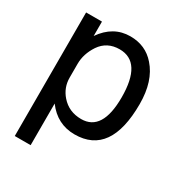

<svg xmlns="http://www.w3.org/2000/svg" viewBox="-157 -642 814 870"><g transform="rotate(30 250.0 -206.5)"><path d="M45.9 120.1V-526.4H128.9V-451.2Q185.5 -533.2 274.4 -533.2Q354.5 -533.2 404.3 -475.6Q463.9 -408.2 463.9 -288.1Q463.9 -21.5 276.4 -21.5Q185.5 -21.5 128.9 -97.7V120.1ZM128.9 -305.7V-233.4Q128.9 -181.6 163.1 -142.6Q203.1 -96.7 267.6 -96.7Q377.9 -96.7 377.9 -273.4Q377.9 -458 261.7 -458Q196.3 -458 161.1 -406.2Q128.9 -357.4 128.9 -305.7Z"/></g></svg>

Font: MotoyaLCedar
Style: W3 mono
Weight: 400
Version: Version 1.01